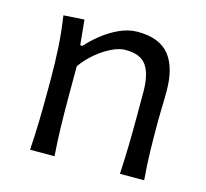

<svg xmlns="http://www.w3.org/2000/svg" viewBox="-83 -628 776 723"><g transform="rotate(15 305.0 -267.0)"><path d="M92.1 0H187.4Q183.3 -57.8 181.9 -111.1Q180.5 -164.5 180.5 -226.6V-349.2Q201.9 -379.5 230.7 -403.5Q259.4 -427.5 289 -441.8Q318.6 -456.1 342.3 -456.1Q402.2 -456.1 425.1 -421.9Q448 -387.6 448 -319.9V-226.6Q448 -164.5 446.8 -111.1Q445.6 -57.8 442.4 0H536.9Q532 -57.8 530.7 -111.6Q529.5 -165.4 529.5 -230.1Q529.5 -253.6 530.5 -283.4Q531.6 -313.3 531.6 -347Q531.6 -438.2 493 -486Q454.3 -533.8 369.6 -533.8Q333.7 -533.8 297.9 -517.3Q262.2 -500.9 232.1 -476.6Q201.9 -452.4 181.9 -429H172.7L163 -526.5L82.3 -521.3Q91.5 -461.3 95.1 -400.6Q98.6 -339.9 98.6 -282.6V-230.1Q98.6 -165.4 97.2 -111.6Q95.7 -57.8 92.1 0Z"/></g></svg>

Font: Pinar FD VF
Style: Regular
Weight: 300
Designer: Amin Abedi
Version: Version 2.000